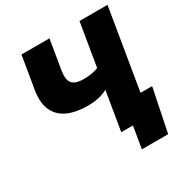

<svg xmlns="http://www.w3.org/2000/svg" viewBox="-198 -882 1141 1192"><g transform="rotate(-30 372.0 -286.0)"><path d="M321.3 -245.6Q239.3 -245.6 180.7 -271.2Q122.1 -296.9 95.7 -352.8Q69.3 -408.7 84.5 -499L122.6 -727.5H323.2L288.6 -518.6Q282.7 -482.9 287.4 -456.5Q292 -430.2 314.5 -416Q336.9 -401.9 383.8 -401.9Q432.1 -401.9 470.5 -413.8Q508.8 -425.8 531.2 -439L508.8 -303.2Q455.6 -268.6 414.1 -257.1Q372.6 -245.6 321.3 -245.6ZM418 0 538.6 -727.5H739.3L618.7 0ZM475.6 156.2 501.5 0H454.6L480 -151.9H727.1L664.1 156.2Z"/></g></svg>

Font: Inter 24pt Black
Style: Italic
Weight: 900
Italic angle: -9.3988°
Designer: Rasmus Andersson
Foundry: rsms
Version: Version 4.001;git-66647c0bb